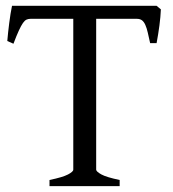

<svg xmlns="http://www.w3.org/2000/svg" viewBox="-20 -635 591 655"><path d="M148.9 0V-21Q193.8 -30.3 211.9 -39.8Q230 -49.3 230 -56.2V-570.8H84Q76.7 -570.8 70.6 -568.1Q64.5 -565.4 58.3 -556.6Q52.2 -547.9 44.4 -531Q36.6 -514.2 25.9 -485.8L4.9 -495.1Q7.3 -523.9 11.5 -556.6Q15.6 -589.4 21 -615.2H514.2L528.8 -603Q527.8 -578.1 523.9 -548.3Q520 -518.6 514.2 -487.8H492.2Q487.8 -508.3 484.1 -523.9Q480.5 -539.6 475.8 -550Q471.2 -560.5 464.4 -565.7Q457.5 -570.8 446.8 -570.8H308.1V-56.2Q308.1 -49.8 325.7 -40Q343.3 -30.3 388.2 -21V0Z"/></svg>

Font: Gentium
Style: Regular
Weight: 400
Designer: J. Victor Gaultney
Version: Version 1.03; 2011; OFL 1.1 release